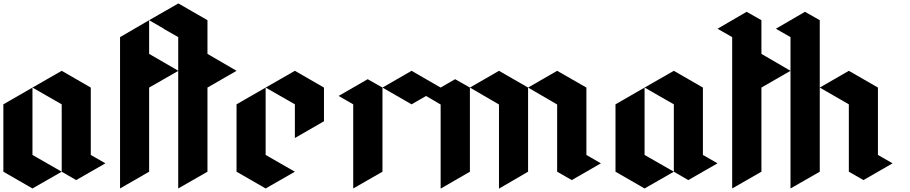

<svg xmlns="http://www.w3.org/2000/svg" viewBox="-20 -1120 5410 1141"><path d="M172.9 -599.6Q231.4 -566.4 346.7 -500Q346.7 -366.2 346.7 -99.6Q376 -83 432.6 -49.8Q490.2 -83 606.4 -149.4Q577.1 -166 519.5 -199.2Q519.5 -333 519.5 -599.6Q461.9 -632.8 346.7 -699.2Q289.1 -666 172.9 -599.6ZM172.9 -599.6Q172.9 -465.8 172.9 -199.2Q231.4 -166 346.7 -99.6Q289.1 -66.4 172.9 0Q115.2 -33.2 0 -99.6Q0 -166 0 -299.8Q0 -366.2 0 -500Q57.6 -533.2 172.9 -599.6Z M866.2 -1000Q866.2 -932.6 866.2 -799.8Q924.8 -766.6 1040 -699.2Q982.4 -666 866.2 -599.6Q866.2 -432.6 866.2 -99.6Q808.6 -66.4 693.4 0Q693.4 -149.4 693.4 -450.2Q693.4 -600.6 693.4 -899.4Q751 -932.6 866.2 -1000ZM866.2 -1000Q924.8 -965.8 1040 -899.4Q1097.7 -932.6 1212.9 -1000Q1155.3 -1033.2 1040 -1099.6Q982.4 -1066.4 866.2 -1000Z M952.1 -949.2Q981.4 -932.6 1039.1 -899.4Q1039.1 -599.6 1039.1 0Q1096.7 -33.2 1212.9 -99.6Q1212.9 -266.6 1212.9 -599.6Q1270.5 -632.8 1385.7 -699.2Q1328.1 -732.4 1212.9 -799.8Q1212.9 -866.2 1212.9 -1000Q1183.6 -1016.6 1125 -1049.8Q1067.4 -1016.6 952.1 -949.2Z M1558.6 -599.6Q1558.6 -465.8 1558.6 -199.2Q1617.2 -166 1732.4 -99.6Q1674.8 -66.4 1558.6 0Q1501 -33.2 1385.7 -99.6Q1385.7 -166 1385.7 -299.8Q1385.7 -366.2 1385.7 -500Q1443.4 -533.2 1558.6 -599.6ZM1558.6 -599.6Q1617.2 -566.4 1732.4 -500Q1732.4 -432.6 1732.4 -299.8Q1790 -333 1905.3 -399.4Q1905.3 -465.8 1905.3 -599.6Q1847.7 -632.8 1732.4 -699.2Q1674.8 -666 1558.6 -599.6Z M1992.2 -549.8Q2021.5 -533.2 2079.1 -500Q2079.1 -333 2079.1 0Q2136.7 -33.2 2252.9 -99.6Q2252.9 -266.6 2252.9 -599.6Q2223.6 -616.2 2165 -649.4Q2107.4 -616.2 1992.2 -549.8ZM2252.9 -599.6Q2310.5 -566.4 2425.8 -500Q2483.4 -533.2 2598.6 -599.6Q2541 -632.8 2425.8 -699.2Q2368.2 -666 2252.9 -599.6Z M2511.7 -549.8Q2541 -533.2 2598.6 -499Q2598.6 -333 2598.6 1Q2656.2 -33.2 2772.5 -99.6Q2772.5 -266.6 2772.5 -599.6Q2743.2 -616.2 2684.6 -649.4Q2627 -616.2 2511.7 -549.8ZM2772.5 -599.6Q2830.1 -566.4 2945.3 -499Q2945.3 -333 2945.3 1Q3002.9 -33.2 3118.2 -99.6Q3118.2 -266.6 3118.2 -599.6Q3060.5 -632.8 2945.3 -699.2Q2887.7 -666 2772.5 -599.6ZM3118.2 -599.6Q3175.8 -566.4 3291 -499Q3291 -366.2 3291 -99.6Q3320.3 -83 3377.9 -49.8Q3435.5 -83 3550.8 -149.4Q3522.5 -166 3464.8 -199.2Q3464.8 -333 3464.8 -599.6Q3407.2 -632.8 3291 -699.2Q3233.4 -666 3118.2 -599.6Z M3810.5 -599.6Q3869.1 -566.4 3984.4 -500Q3984.4 -366.2 3984.4 -99.6Q4013.7 -83 4070.3 -49.8Q4127.9 -83 4244.1 -149.4Q4214.8 -166 4157.2 -199.2Q4157.2 -333 4157.2 -599.6Q4099.6 -632.8 3984.4 -699.2Q3926.8 -666 3810.5 -599.6ZM3810.5 -599.6Q3810.5 -465.8 3810.5 -199.2Q3869.1 -166 3984.4 -99.6Q3926.8 -66.4 3810.5 0Q3752.9 -33.2 3637.7 -99.6Q3637.7 -166 3637.7 -299.8Q3637.7 -366.2 3637.7 -500Q3695.3 -533.2 3810.5 -599.6Z M4244.1 -949.2Q4273.4 -932.6 4331.1 -899.4Q4331.1 -599.6 4331.1 0Q4388.7 -33.2 4504.9 -99.6Q4504.9 -266.6 4504.9 -599.6Q4562.5 -632.8 4677.7 -699.2Q4620.1 -732.4 4504.9 -799.8Q4504.9 -866.2 4504.9 -1000Q4475.6 -1016.6 4417 -1049.8Q4359.4 -1016.6 4244.1 -949.2Z M4590.8 -949.2Q4620.1 -932.6 4677.7 -899.4Q4677.7 -599.6 4677.7 0Q4735.4 -33.2 4851.6 -99.6Q4851.6 -399.4 4851.6 -1000Q4822.3 -1016.6 4763.7 -1049.8Q4706.1 -1016.6 4590.8 -949.2ZM4851.6 -599.6Q4909.2 -632.8 5024.4 -699.2Q5082 -666 5197.3 -599.6Q5197.3 -465.8 5197.3 -199.2Q5226.6 -182.6 5284.2 -149.4Q5226.6 -116.2 5111.3 -49.8Q5082 -66.4 5024.4 -99.6Q5024.4 -232.4 5024.4 -500Q4966.8 -533.2 4851.6 -599.6Z"/></svg>

Font: DreiFraktur
Style: Regular
Weight: 400
Designer: JayCobs
Version: Version 1.2